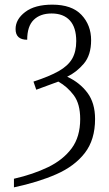

<svg xmlns="http://www.w3.org/2000/svg" viewBox="-20 -566 469 826"><path d="M40 203Q123 184 187 153Q251 122 288 72.5Q325 23 325 -54Q325 -119 297.5 -156Q270 -193 231 -215L136 -180L124 -215Q192 -237 232.5 -260Q273 -283 290.5 -313.5Q308 -344 308 -389Q308 -448 280.5 -478Q253 -508 202 -508Q153 -508 125 -480.5Q97 -453 97 -395Q47 -395 47 -441Q47 -483 88.5 -514.5Q130 -546 205 -546Q289 -546 330.5 -502Q372 -458 372 -393Q372 -329 340.5 -292Q309 -255 269 -236Q323 -211 356 -167Q389 -123 389 -54Q389 35 345 92Q301 149 222.5 183.5Q144 218 40 240Z"/></svg>

Font: Noto Serif SemiCondensed Light
Style: Regular
Weight: 300
Width: 4
Designer: Monotype Design Team
Foundry: Monotype Imaging Inc.
Version: Version 2.013